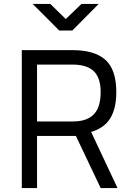

<svg xmlns="http://www.w3.org/2000/svg" viewBox="-20 -949 663 969"><path d="M363 -263H167V0H90V-696H346Q458 -696 512.5 -646.5Q567 -597 567 -484Q567 -403 537 -353Q507 -303 440 -283L573 0H488ZM488 -484Q488 -556 453.5 -589.5Q419 -623 346 -623H167V-336H347Q387 -336 414 -346.5Q441 -357 457.5 -376.5Q474 -396 481 -423.5Q488 -451 488 -484ZM345 -795H279L145 -929H234L312 -853L391 -929H478Z"/></svg>

Font: TitilliumText22L 400 wt
Style: 400 wt
Weight: 400
Designer: Campivisivi
Foundry: Campivisivi
Version: 1.000